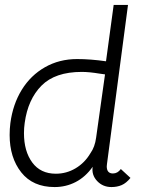

<svg xmlns="http://www.w3.org/2000/svg" viewBox="-20 -747 608 777"><path d="M19 -201Q19 -225 22 -249Q32 -325 68 -383.5Q104 -442 162 -475Q220 -508 292 -508Q346 -508 409 -499L440 -727H498L413 -84Q412 -80 412 -74Q412 -45 437 -45Q456 -45 469 -63L508 -27Q491 -6 472.5 2Q454 10 431 10Q396 10 373 -14.5Q350 -39 355 -72Q326 -31 286.5 -10.5Q247 10 201 10Q113 10 66 -49.5Q19 -109 19 -201ZM346 -127Q364 -152 369 -190L405 -446L383 -449Q341 -456 311 -456Q203 -456 148 -400.5Q93 -345 80 -250Q77 -229 77 -208Q77 -135 110.5 -89.5Q144 -44 206 -44Q249 -44 286 -66Q323 -88 346 -127Z"/></svg>

Font: Bellota
Style: Italic
Weight: 400
Italic angle: -7.5°
Designer: Kemie Guaida
Foundry: Kemie Guaida
Version: Version 4.001